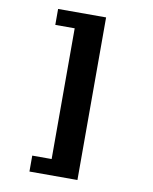

<svg xmlns="http://www.w3.org/2000/svg" viewBox="-92 -755 784 985"><g transform="rotate(10 300.0 -262.5)"><path d="M380 -686V161H130V78H231V-603H130V-686Z"/></g></svg>

Font: Chivo Mono Black
Style: Regular
Weight: 900
Designer: Hector Gatti
Foundry: Omnibus-Type
Version: Version 1.008